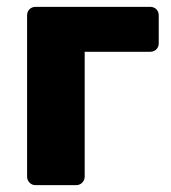

<svg xmlns="http://www.w3.org/2000/svg" viewBox="-20 -540 499 560"><path d="M84 0Q73 0 66 -7.5Q59 -15 59 -25V-495Q59 -506 66 -513Q73 -520 84 -520H418Q429 -520 436 -513Q443 -506 443 -495V-414Q443 -403 436 -396Q429 -389 418 -389H227V-25Q227 -15 220 -7.5Q213 0 202 0Z"/></svg>

Font: Rubik
Style: Bold
Weight: 700
Designer: Hubert and Fischer
Foundry: Hubert and Fischer
Version: Version 2.300;gftools[0.9.30]